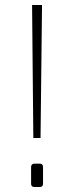

<svg xmlns="http://www.w3.org/2000/svg" viewBox="-20 -752 302 772"><path d="M114 -197 109 -732H149L143 -197ZM119 0Q105 0 105 -13V-80Q105 -94 119 -94H140Q153 -94 153 -80V-13Q153 -6 149 -3Q145 0 140 0Z"/></svg>

Font: Exo Thin ExtraLight
Style: Regular
Weight: 250
Version: Version 2.000